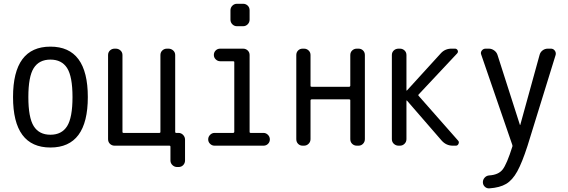

<svg xmlns="http://www.w3.org/2000/svg" viewBox="-20 -780 3040 1028"><path d="M339.4 -415.5Q310.5 -460.9 250 -460.9Q189.5 -460.9 160.6 -415.5Q131.8 -370.1 131.8 -260.3Q131.8 -150.4 160.6 -104.5Q189.5 -58.6 250 -58.6Q310.5 -58.6 339.4 -104.5Q368.2 -150.4 368.2 -260.3Q368.2 -370.1 339.4 -415.5ZM450.2 -260.3Q450.2 9.8 250 9.8Q49.8 9.8 49.8 -260.3Q49.8 -530.3 250 -530.3Q450.2 -530.3 450.2 -260.3Z M593.8 0Q579.1 0 568.8 -9.8Q558.6 -19.5 558.6 -35.2V-485.4Q558.6 -500 568.8 -509.8Q579.1 -519.5 593.8 -519.5H599.6Q614.3 -519.5 625 -509.8Q635.7 -500 635.7 -485.4V-73.2Q635.7 -68.4 640.6 -68.4H834Q838.9 -68.4 838.9 -73.2V-485.4Q838.9 -500 849.1 -509.8Q859.4 -519.5 874 -519.5H881.8Q896.5 -519.5 907.2 -509.8Q918 -500 918 -485.4V-73.2Q918 -68.4 922.9 -68.4H935.5Q950.2 -68.4 960.4 -57.6Q970.7 -46.9 970.7 -32.2V79.1Q970.7 93.8 960.9 104Q951.2 114.3 935.5 114.3H928.7Q914.1 114.3 903.3 104Q892.6 93.8 892.6 79.1V4.9Q892.6 0 887.7 0Z M1249 -759.8H1281.2Q1295.9 -759.8 1306.2 -750Q1316.4 -740.2 1316.4 -724.6V-674.8Q1316.4 -660.2 1306.2 -649.9Q1295.9 -639.6 1281.2 -639.6H1249Q1234.4 -639.6 1224.1 -649.9Q1213.9 -660.2 1213.9 -674.8V-724.6Q1213.9 -739.3 1224.1 -749.5Q1234.4 -759.8 1249 -759.8ZM1128.9 0Q1115.2 0 1105 -9.8Q1094.7 -19.5 1094.7 -33.7Q1094.7 -47.9 1105 -58.1Q1115.2 -68.4 1128.9 -68.4H1228.5Q1233.4 -68.4 1234.4 -73.2V-447.3Q1234.4 -452.1 1228.5 -452.1H1159.2Q1145.5 -452.1 1135.3 -461.9Q1125 -471.7 1125 -485.8Q1125 -500 1134.8 -509.8Q1144.5 -519.5 1159.2 -519.5H1281.2Q1295.9 -519.5 1306.2 -509.8Q1316.4 -500 1316.4 -485.4V-73.2Q1316.4 -68.4 1321.3 -68.4H1390.6Q1404.3 -68.4 1414.6 -58.1Q1424.8 -47.9 1424.8 -33.7Q1424.8 -19.5 1415 -9.8Q1405.3 0 1390.6 0Z M1600.6 0Q1585.9 0 1576.2 -9.8Q1566.4 -19.5 1566.4 -35.2V-485.4Q1566.4 -500 1576.2 -509.8Q1585.9 -519.5 1600.6 -519.5H1607.4Q1622.1 -519.5 1632.3 -509.8Q1642.6 -500 1642.6 -485.4V-320.3Q1642.6 -315.4 1648.4 -315.4H1849.6Q1854.5 -315.4 1855.5 -320.3V-485.4Q1855.5 -500 1865.7 -509.8Q1876 -519.5 1890.6 -519.5H1899.4Q1914.1 -519.5 1923.8 -509.8Q1933.6 -500 1933.6 -485.4V-35.2Q1933.6 -20.5 1923.8 -10.3Q1914.1 0 1899.4 0H1890.6Q1876 0 1865.7 -9.8Q1855.5 -19.5 1855.5 -35.2V-243.2Q1855.5 -248 1849.6 -248H1648.4Q1643.6 -248 1642.6 -243.2V-35.2Q1642.6 -20.5 1632.3 -10.3Q1622.1 0 1607.4 0Z M2114.3 0Q2099.6 0 2088.9 -9.8Q2078.1 -19.5 2078.1 -35.2V-485.4Q2078.1 -500 2088.4 -509.8Q2098.6 -519.5 2114.3 -519.5H2121.1Q2135.7 -519.5 2146 -509.8Q2156.2 -500 2156.2 -485.4V-295.9Q2156.2 -294.9 2157.2 -294.9L2159.2 -295.9L2339.8 -494.1Q2363.3 -520.5 2400.4 -519.5H2416Q2425.8 -519.5 2430.2 -510.7Q2434.6 -502 2427.7 -494.1L2221.7 -274.4Q2217.8 -270.5 2221.7 -266.6L2432.6 -27.3Q2439.5 -20.5 2435.1 -10.3Q2430.7 0 2420.9 0H2404.3Q2369.1 0 2344.7 -27.3L2159.2 -241.2Q2158.2 -242.2 2157.2 -242.2Q2156.2 -242.2 2156.2 -241.2V-35.2Q2156.2 -20.5 2146 -10.3Q2135.7 0 2121.1 0Z M2722.7 -4.9 2556.6 -487.3Q2551.8 -499 2559.6 -509.3Q2567.4 -519.5 2580.1 -519.5H2597.7Q2612.3 -519.5 2625.5 -510.3Q2638.7 -501 2643.6 -486.3L2763.7 -111.3Q2763.7 -110.4 2764.6 -110.4Q2765.6 -110.4 2765.6 -111.3L2869.1 -486.3Q2873 -501 2885.3 -510.3Q2897.5 -519.5 2913.1 -519.5H2929.7Q2942.4 -519.5 2950.2 -509.3Q2958 -499 2955.1 -486.3L2804.7 0Q2775.4 90.8 2749.5 137.7Q2723.6 184.6 2689.9 204.6Q2656.2 224.6 2600.6 228.5Q2585.9 229.5 2575.7 219.7Q2565.4 210 2565.4 195.3Q2565.4 181.6 2575.2 170.9Q2585 160.2 2599.6 159.2Q2648.4 156.2 2670.9 127.9Q2693.4 99.6 2723.6 3.9Q2724.6 1 2722.7 -4.9Z"/></svg>

Font: Rounded-L Mgen+ 2m regular
Style: Regular
Weight: 400
Designer: [Source Han Sans]
Ryoko NISHIZUKA  (kana & ideographs); Paul D. Hunt (Latin, Greek & Cyrillic); Wenlong ZHANG  (bopomofo
Version: Version 1.059.20150602